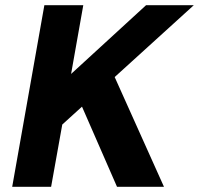

<svg xmlns="http://www.w3.org/2000/svg" viewBox="-20 -720 767 740"><path d="M27 0 151 -700H301L254 -435L543 -700H727L422 -423L612 0H431L296 -309L220 -240L177 0Z"/></svg>

Font: DM Sans 9pt Black
Style: Italic
Weight: 900
Italic angle: -10°
Version: Version 4.004;gftools[0.9.30]